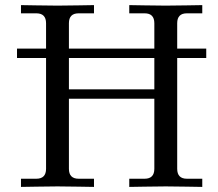

<svg xmlns="http://www.w3.org/2000/svg" viewBox="-20 -734 858 755"><path d="M46.9 -505.9V-543H161.1V-642.6Q161.1 -681.6 123 -681.6H62.5V-713.9Q64.5 -713.9 122.6 -712.9Q180.7 -711.9 206.1 -711.9Q231.4 -711.9 289.6 -712.9Q347.7 -713.9 349.6 -713.9V-681.6H289.1Q251 -681.6 251 -642.6V-543H586.9V-642.6Q586.9 -681.6 548.8 -681.6H488.3V-713.9Q490.2 -713.9 548.3 -712.9Q606.4 -711.9 631.8 -711.9Q657.2 -711.9 715.3 -712.9Q773.4 -713.9 775.4 -713.9V-681.6H714.8Q676.8 -681.6 676.8 -642.6V-543H791V-505.9H676.8V-70.3Q676.8 -31.2 714.8 -31.2H775.4V1Q773.4 1 715.3 0Q657.2 -1 631.8 -1Q606.4 -1 548.3 0Q490.2 1 488.3 1V-31.2H548.8Q586.9 -31.2 586.9 -70.3V-345.7H251V-70.3Q251 -31.2 289.1 -31.2H349.6V1Q347.7 1 289.6 0Q231.4 -1 206.1 -1Q180.7 -1 122.6 0Q64.5 1 62.5 1V-31.2H123Q161.1 -31.2 161.1 -70.3V-505.9ZM251 -382.8H586.9V-505.9H251Z"/></svg>

Font: Theano Old Style
Style: Regular
Weight: 400
Designer: Alexey Kryukov
Version: Version 2.00